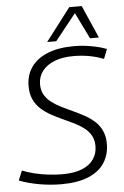

<svg xmlns="http://www.w3.org/2000/svg" viewBox="-71 -960 653 1013"><g transform="rotate(-5 255.5 -453.5)"><path d="M514 -680 494 -629Q456 -644 416.5 -651Q377 -658 333 -658Q276 -658 234 -641.5Q192 -625 169 -595Q146 -565 146 -525Q146 -493 159.5 -469.5Q173 -446 196 -428.5Q219 -411 248 -396.5Q277 -382 308 -368Q339 -354 368 -338Q397 -322 420 -301Q443 -280 456.5 -250.5Q470 -221 470 -182Q470 -125 442 -81.5Q414 -38 357 -14Q300 10 213 10Q156 10 98 0Q40 -10 -10 -29L11 -80Q41 -68 76 -59.5Q111 -51 148.5 -46.5Q186 -42 222 -42Q285 -42 326 -58.5Q367 -75 388 -105Q409 -135 409 -175Q409 -208 395.5 -231.5Q382 -255 359 -272.5Q336 -290 307.5 -304Q279 -318 248 -332Q217 -346 188 -362Q159 -378 135.5 -399.5Q112 -421 98.5 -450.5Q85 -480 85 -521Q85 -578 114.5 -620.5Q144 -663 201.5 -686.5Q259 -710 341 -710Q373 -710 401 -706.5Q429 -703 457 -697Q485 -691 514 -680ZM203 -744 335 -917H401L477 -744H430L362 -883L251 -744Z"/></g></svg>

Font: Georama Light
Style: Italic
Weight: 300
Italic angle: -9°
Designer: Jean-Baptiste Levee
Foundry: Production Type
Version: Version 1.001